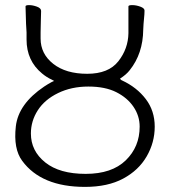

<svg xmlns="http://www.w3.org/2000/svg" viewBox="-20 -720 667 752"><path d="M454 -407 458 -405Q516 -378 551 -332Q586 -286 586 -224Q586 -162 554.5 -107.5Q523 -53 462.5 -20.5Q402 12 313 12Q142 12 67 -90Q32 -137 42 -225Q52 -313 153 -381Q168 -391 183 -399L192 -403L183 -408Q163 -417 145 -432Q84 -482 84 -565V-593L82 -627L80 -695Q80 -700 94 -700Q108 -700 124.5 -694Q141 -688 141 -677Q141 -656 140 -640L139 -593V-569Q139 -509 188.5 -470Q238 -431 321.5 -431Q405 -431 443.5 -480Q482 -529 483 -590V-695Q483 -700 498 -700Q513 -700 529.5 -694Q546 -688 546 -679V-677Q546 -665 544 -646.5Q542 -628 541 -604Q540 -510 488 -445Q475 -428 450 -412ZM101 -197Q101 -129 157 -84Q213 -39 315.5 -39Q418 -39 472.5 -92Q527 -145 527 -224Q527 -266 503 -301.5Q479 -337 435.5 -359Q392 -381 326 -381Q260 -381 207.5 -355.5Q155 -330 128 -288Q101 -246 101 -197Z"/></svg>

Font: LXGW WenKai Light
Style: Regular
Weight: 300
Designer: LXGW / Fontworks Inc.
Foundry: LXGW / Fontworks Inc.
Version: Version 1.501; October 10, 2024